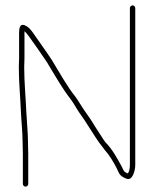

<svg xmlns="http://www.w3.org/2000/svg" viewBox="-20 -681 573 714"><path d="M85 3V-109C85 -123 84.7 -138.7 84 -156C84 -189.2 79.3 -231.4 78 -262C75.7 -318.9 70 -374.9 70 -432C70.7 -443.3 71 -454 71 -464V-565C76.3 -560.3 81.3 -554.7 86 -548C98.4 -531.4 142.6 -468.1 155 -449C171 -421.9 202.7 -368.9 220 -343.5C238 -317.2 249 -306 264 -279C277.6 -256.7 292.7 -238.1 306 -216L333 -174C345 -155.3 353 -144 357 -140L369 -124C373.7 -118 378 -112.7 382 -108C396.7 -88.4 412.7 -60.1 423 -36C428.9 -26.6 440 -19.4 452 -16C472.5 -9.2 483 -45.7 483 -68V-651C483 -656.3 478.3 -661 473 -661C467.7 -661 463 -656.3 463 -651V-68C463 -57 461.2 -42.2 455 -36L447 -40C439.9 -43.5 436.7 -52.8 433 -61C414.5 -94.4 397.8 -126.2 372 -152C368.7 -156 361.3 -167 350 -185C328.7 -216.9 322.5 -230.4 303 -257C289 -276.1 273.2 -303.5 260 -322C231.3 -356.4 197 -418.6 172 -459C158.5 -480.2 115.1 -541 102 -560C93.3 -572.2 85 -581.8 72 -587C52.9 -594.6 51 -574 51 -557V-464C51 -454.7 50.7 -444 50 -432C50 -374.2 55.7 -318.5 58 -261C59.3 -230.7 64 -188.5 64 -155C64.7 -137.7 65 -122.3 65 -109V3C65 8.3 69.7 13 75 13C80.3 13 85 8.3 85 3Z"/></svg>

Font: HoneyBee
Style: UltLit
Weight: 100
Foundry: Cannot Into Space Fonts
Version: Version 0.89